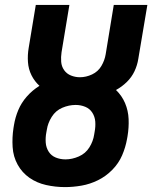

<svg xmlns="http://www.w3.org/2000/svg" viewBox="-20 -755 621 783"><path d="M245 8Q278 8 312.5 2Q347 -4 379.5 -20Q412 -36 438 -62.5Q464 -89 478 -121.5Q492 -154 498 -188L500 -199Q506 -235 504.5 -269.5Q503 -304 490 -334.5Q477 -365 453 -388Q477 -401 497 -420.5Q517 -440 528.5 -464.5Q540 -489 544 -515L581 -735H444L411 -534Q407 -509 393.5 -486Q380 -463 355.5 -451.5Q331 -440 306 -440Q287 -440 269.5 -447Q252 -454 241.5 -469Q231 -484 229.5 -503Q228 -522 231 -542L263 -735H126L97 -560Q92 -531 94 -502Q96 -473 108.5 -448Q121 -423 141 -405Q112 -387 89.5 -361.5Q67 -336 54.5 -306Q42 -276 37 -245L35 -233Q29 -194 31.5 -155Q34 -116 52 -83.5Q70 -51 100 -30Q130 -9 168 -0.5Q206 8 245 8ZM247 -105Q226 -105 207.5 -112.5Q189 -120 178.5 -136.5Q168 -153 166.5 -173.5Q165 -194 169 -215L171 -226Q175 -253 191 -278.5Q207 -304 234 -315.5Q261 -327 288 -327H289Q309 -327 327.5 -319.5Q346 -312 356.5 -295.5Q367 -279 368.5 -259Q370 -239 366 -218L364 -206Q360 -179 344.5 -154Q329 -129 301.5 -117Q274 -105 247 -105Z"/></svg>

Font: Iosevka Sparkle Extrabold
Style: Italic
Weight: 800
Italic angle: -9°
Designer: Belleve Invis
Foundry: Belleve Invis
Version: Version 4.5.0; ttfautohint (v1.8.3)